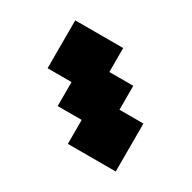

<svg xmlns="http://www.w3.org/2000/svg" viewBox="-54 -684 257 257"><g transform="rotate(30 74.0 -556.0)"><path d="M0 -629.6H74.1V-592.6H111.1V-555.6H148.1V-481.5H74.1V-518.5H37V-555.6H0Z"/></g></svg>

Font: Jersey 15
Style: Regular
Weight: 400
Designer: Sarah Cadigan-Fried
Version: Version 1.001; ttfautohint (v1.8.4.7-5d5b)